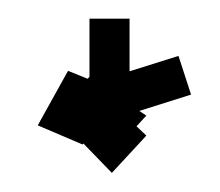

<svg xmlns="http://www.w3.org/2000/svg" viewBox="-20 -705 236 206"><path d="M100 -519.5 69.5 -551 68.5 -550 20.5 -570.5 53 -629 74 -620.5 76 -622.5V-685H119V-628.5L171.5 -645L185 -603.5L129.5 -586L137 -581L126.5 -569.5L137 -559.5Z"/></svg>

Font: Anybody Condensed SemiBold
Style: Regular
Weight: 600
Width: 3
Designer: Tyler Finck
Foundry: Etcetera Type Company
Version: Version 1.010; ttfautohint (v1.8.3) -l 8 -r 50 -G 200 -x 14 